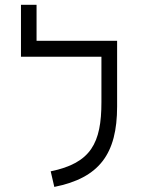

<svg xmlns="http://www.w3.org/2000/svg" viewBox="-20 -752 626 782"><path d="M393.1 -585.9H128.9V-732.4H65.4V-521H393.1V-335.9C393.1 -169.4 350.6 -87.9 186.5 -54.2L201.2 9.3C384.8 -27.3 457 -125.5 457 -318.4V-585.9Z"/></svg>

Font: Cascadia Mono NF Light
Style: Regular
Weight: 300
Monospace: yes
Designer: Aaron Bell
Foundry: Saja Typeworks
Version: Version 2404.023